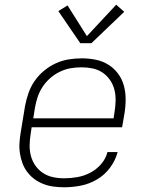

<svg xmlns="http://www.w3.org/2000/svg" viewBox="-20 -785 640 813"><path d="M252 8Q229 8 206.5 5Q184 2 163.5 -6Q143 -14 126 -26.5Q109 -39 96 -56Q83 -73 75.5 -93Q68 -113 64.5 -135Q61 -157 62.5 -180Q64 -203 68 -226L86 -336Q91 -363 100.5 -390.5Q110 -418 126.5 -442Q143 -466 166.5 -485.5Q190 -505 216.5 -517Q243 -529 271 -533.5Q299 -538 327 -538Q357 -538 386 -532Q415 -526 439 -511Q463 -496 480 -473Q497 -450 504.5 -422.5Q512 -395 512 -364.5Q512 -334 507 -304L497 -246H114L110 -219Q106 -195 105.5 -171Q105 -147 111 -124.5Q117 -102 130 -83.5Q143 -65 162 -52.5Q181 -40 204 -35Q227 -30 252 -30Q279 -30 307.5 -35Q336 -40 362 -53.5Q388 -67 408 -90Q428 -113 435 -141H478Q469 -106 446 -75Q423 -44 390.5 -25Q358 -6 322.5 1Q287 8 252 8ZM461 -284 465 -311Q469 -335 469.5 -359Q470 -383 464.5 -405Q459 -427 446 -446Q433 -465 414.5 -477.5Q396 -490 373 -495Q350 -500 326 -500Q326 -500 326 -500Q326 -500 326 -500Q302 -500 279 -496Q256 -492 234 -481.5Q212 -471 193 -454.5Q174 -438 160.5 -417.5Q147 -397 139.5 -374.5Q132 -352 128 -329L121 -284ZM320 -602 227 -738 266 -762 348 -632 472 -765 506 -735 367 -602Z"/></svg>

Font: Iosevka Curly XLtExObl
Style: Regular
Weight: 200
Width: 7
Italic angle: -9°
Monospace: yes
Designer: Belleve Invis
Foundry: Belleve Invis
Version: Version 11.0.1; ttfautohint (v1.8.3)